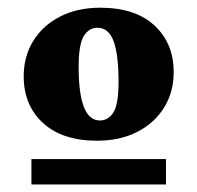

<svg xmlns="http://www.w3.org/2000/svg" viewBox="-20 -700 512 498"><path d="M232 -335Q141.5 -335 91.5 -381Q41.5 -427 41.5 -502Q41.5 -554 66.5 -594.2Q91.5 -634.5 136.2 -657.2Q181 -680 240 -680Q331 -680 380.8 -633.8Q430.5 -587.5 430.5 -513Q430.5 -461 405.5 -420.8Q380.5 -380.5 335.8 -357.8Q291 -335 232 -335ZM239 -387.5Q261 -387.5 274.2 -408.5Q287.5 -429.5 287.5 -488.5Q287.5 -557.5 274.8 -592.8Q262 -628 232.5 -628Q211 -628 197.5 -606.8Q184 -585.5 184 -526Q184 -387.5 239 -387.5ZM61.5 -221.5V-287.5H410.5V-221.5Z"/></svg>

Font: Newsreader Text ExtraBold
Style: Regular
Weight: 800
Designer: Hugues Gentile
Foundry: Production Type
Version: Version 1.001